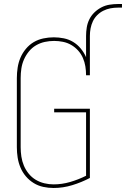

<svg xmlns="http://www.w3.org/2000/svg" viewBox="-20 -929 628 957"><path d="M247 8Q221 8 195.5 2.5Q170 -3 148 -16.5Q126 -30 109 -50Q92 -70 82 -94Q72 -118 68 -143.5Q64 -169 64 -195V-540Q64 -566 68 -592Q72 -618 82 -641.5Q92 -665 109 -685.5Q126 -706 148 -719Q170 -732 196 -737.5Q222 -743 248 -743Q248 -743 248 -743Q248 -743 248 -743Q273 -743 298 -738Q323 -733 344.5 -720Q366 -707 382.5 -687Q399 -667 409 -644V-750Q409 -771 412.5 -792.5Q416 -814 425.5 -833Q435 -852 450.5 -867Q466 -882 485 -892Q504 -902 525.5 -905.5Q547 -909 568 -909H588V-891H568Q549 -891 530.5 -887.5Q512 -884 495 -875.5Q478 -867 464.5 -853.5Q451 -840 443 -823Q435 -806 431.5 -787.5Q428 -769 428 -750V-554H409Q409 -576 405.5 -598Q402 -620 393 -640.5Q384 -661 369 -677.5Q354 -694 335 -705Q316 -716 294 -720.5Q272 -725 250 -725Q226 -725 203 -720Q180 -715 159.5 -703Q139 -691 124 -672.5Q109 -654 99.5 -632.5Q90 -611 86.5 -587.5Q83 -564 83 -540V-195Q83 -172 86.5 -148.5Q90 -125 99 -103.5Q108 -82 123 -63.5Q138 -45 158 -33Q178 -21 201 -15.5Q224 -10 247 -10Q289 -10 330 -22Q371 -34 409 -53V-369H250V-387H428V-42Q386 -20 340 -6Q294 8 247 8Z"/></svg>

Font: Iosevka SS04 Thin
Style: Regular
Weight: 100
Monospace: yes
Designer: Belleve Invis
Foundry: Belleve Invis
Version: Version 19.0.0; ttfautohint (v1.8.4)